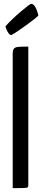

<svg xmlns="http://www.w3.org/2000/svg" viewBox="-20 -977 219 997"><path d="M8 0ZM46 0V-698Q46 -717 52.5 -724.5Q59 -732 74 -733.5Q89 -735 127 -735V-16Q127 -7 123 -4Q119 -1 99.5 -0.5Q80 0 46 0ZM8 -840Q40 -876 87.5 -916.5Q135 -957 142 -957Q155 -957 165 -937.5Q175 -918 179 -896Q167 -883 116 -846Q65 -809 39 -795Q31 -795 24 -805Q17 -815 13 -826Q9 -837 8 -840Z"/></svg>

Font: Yanone Kaffeesatz
Style: Regular
Weight: 400
Designer: Yanone (Cyrillic: Daniel Pouzeot & Huerta Tipografica)
Foundry: Yanone
Version: Version 1.100;PS 001.100;hotconv 1.0.70;makeotf.lib2.5.58329